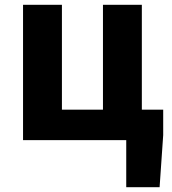

<svg xmlns="http://www.w3.org/2000/svg" viewBox="-20 -584 715 800"><path d="M506 196V0H76V-564H238V-127H409V-564H571V-127H660V-21L645 196Z"/></svg>

Font: Noto Sans KR ExtraBold
Style: Regular
Weight: 800
Designer: Ryoko NISHIZUKA  (kana, bopomofo & ideographs); Paul D. Hunt (Latin, Greek & Cyrillic); Sandoll Communications , Soo-you
Foundry: Adobe
Version: Version 2.004-H2;hotconv 1.0.118;makeotfexe 2.5.65603